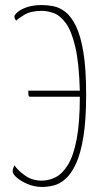

<svg xmlns="http://www.w3.org/2000/svg" viewBox="-20 -730 409 760"><path d="M147 10Q117 10 90.5 -1Q64 -12 47 -26.5Q30 -41 30 -52Q30 -57 32.5 -64.5Q35 -72 37 -76Q49 -57 78 -36Q107 -15 145 -15Q174 -15 201 -29Q228 -43 249.5 -78.5Q271 -114 283.5 -179Q296 -244 296 -347H100Q94 -347 93 -352Q92 -357 92 -371H296Q293 -481 278 -544.5Q263 -608 240.5 -638.5Q218 -669 193 -678Q168 -687 146 -687Q102 -687 76.5 -671.5Q51 -656 44 -648Q42 -650 39.5 -655Q37 -660 37 -665Q37 -671 49.5 -682Q62 -693 86.5 -701.5Q111 -710 146 -710Q167 -710 191 -705.5Q215 -701 238 -683.5Q261 -666 280 -628Q299 -590 310 -524Q321 -458 321 -356Q321 -255 310 -188Q299 -121 280.5 -81.5Q262 -42 239.5 -22Q217 -2 193 4Q169 10 147 10Z"/></svg>

Font: Yanone Kaffeesatz ExtraLight
Style: Regular
Weight: 200
Designer: Yanone (Cyrillic: Daniel Pouzeot, Huerta Tipografica, and Cyreal)
Foundry: Yanone
Version: Version 2.003